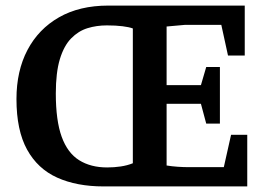

<svg xmlns="http://www.w3.org/2000/svg" viewBox="-20 -668 950 688"><path d="M351 0Q255 0 185 -31.5Q115 -63 77 -132Q39 -201 39 -313Q39 -414 78.5 -489Q118 -564 191.5 -606Q265 -648 368 -648H857V-469H797L773 -579H644L577 -573V-363H700L719 -428H768V-225H719L700 -296H577V-75Q595 -72 616 -70.5Q637 -69 658 -69H782L808 -185H866V0ZM364 -68Q389 -68 412.5 -71.5Q436 -75 456 -83V-566Q443 -571 419 -574Q395 -577 363 -577Q326 -577 293.5 -567Q261 -557 235 -530.5Q209 -504 194.5 -456Q180 -408 180 -333Q180 -236 201 -178Q222 -120 263.5 -94Q305 -68 364 -68Z"/></svg>

Font: Faustina Light SemiBold
Style: Regular
Weight: 600
Version: Version 1.200